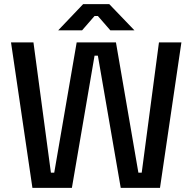

<svg xmlns="http://www.w3.org/2000/svg" viewBox="-20 -904 927 924"><path d="M136 0 33 -700H141L225 -73H241L349 -700H538L646 -73H662L745 -700H853L750 0H561L451 -636H435L326 0ZM260 -758 380 -884H506L627 -758H511L451 -827H435L375 -758Z"/></svg>

Font: Space Grotesk Light Medium
Style: Regular
Weight: 500
Version: Version 2.000